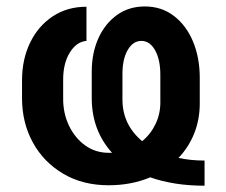

<svg xmlns="http://www.w3.org/2000/svg" viewBox="-20 -573 712 604"><path d="M623.5 -67.9V11.2Q574.2 11.2 531.5 4.4Q488.8 -2.4 452.6 -15.1Q393.1 9.8 321.8 9.8Q240.2 9.8 179 -26.4Q117.7 -62.5 83.5 -124.5Q49.3 -186.5 49.3 -264.2V-320.3Q49.3 -386.2 74.7 -438.7Q100.1 -491.2 145.8 -521.5Q191.4 -551.8 252 -551.8V-444.3Q220.7 -441.9 199.5 -407.5Q178.2 -373 178.7 -320.3V-264.2Q178.2 -217.3 196.8 -178.2Q215.3 -139.2 247.8 -115.7Q280.3 -92.3 321.8 -92.3Q327.1 -92.3 332.5 -92.3Q268.6 -163.1 268.6 -264.6V-347.7Q268.6 -405.8 289.3 -452.1Q310.1 -498.5 347.7 -525.6Q385.3 -552.7 435.5 -552.7Q488.3 -552.7 527.1 -522.9Q565.9 -493.2 587.2 -442.4Q608.4 -391.6 608.4 -328.1V-247.6Q608.4 -197.3 591.1 -153.6Q573.7 -109.9 541.5 -76.2Q580.1 -67.9 623.5 -67.9ZM365.2 -259.8Q365.2 -181.2 427.2 -128.9Q454.1 -150.9 469.5 -183.3Q484.9 -215.8 484.4 -252.9V-335Q484.9 -383.8 468.3 -414.1Q451.7 -444.3 424.8 -444.3Q398.4 -444.3 381.8 -415.8Q365.2 -387.2 365.2 -340.8Z"/></svg>

Font: Inter Tight SemiBold
Style: Regular
Weight: 600
Designer: Rasmus Andersson
Foundry: rsms
Version: Version 3.004; ttfautohint (v1.8.4.7-5d5b)